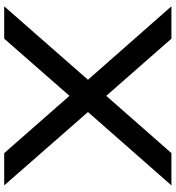

<svg xmlns="http://www.w3.org/2000/svg" viewBox="18 -834 817 892"><g transform="rotate(90 426.0 -388.5)"><path d="M9.8 0 351.1 -389.2 9.8 -776.9H160.2L425.8 -474.1L691.9 -776.9H841.8L501 -389.2L841.8 0H691.9L425.8 -303.2L160.2 0Z"/></g></svg>

Font: Sporting Grotesque
Style: Regular
Weight: 400
Designer: Lucas LE BIHAN
Foundry: Lucas LE BIHAN
Version: Version 2.001;PS 2.1;hotconv 1.0.88;makeotf.lib2.5.647800